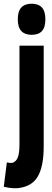

<svg xmlns="http://www.w3.org/2000/svg" viewBox="-77 -786 278 1018"><path d="M154.7 -544V-7.7Q154.7 94.8 123.8 149Q92.8 203.2 18.3 211.6Q6.9 212.5 -5.2 212Q-17.2 211.5 -30.2 209.5Q-43.1 207.4 -56.9 204.1L-40.7 75.1Q-31.5 77.3 -24.5 77.8Q-17.5 78.3 -10 77.1Q9.7 69.9 17.9 47.3Q26.2 24.7 26.2 -18.9V-544ZM90.8 -601.4Q54.9 -601.4 36.1 -621.4Q17.3 -641.4 17.3 -683.5Q17.3 -726.3 36.1 -746.3Q54.9 -766.3 90.8 -766.3Q126.7 -766.3 145.2 -746.3Q163.6 -726.3 163.6 -683.5Q163.6 -641.4 145.5 -621.4Q127.4 -601.4 90.8 -601.4Z"/></svg>

Font: Georama ExtraCondensed Thin
Style: Regular
Weight: 100
Width: 2
Designer: Jean-Baptiste Levee
Foundry: Production Type
Version: Version 1.001